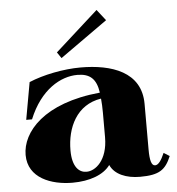

<svg xmlns="http://www.w3.org/2000/svg" viewBox="-55 -824 820 890"><g transform="rotate(-5 355.5 -379.0)"><path d="M247 15C327 15 392 -9 423 -52C443 -7 497 15 561 15C651 15 680 -7 706 -69L679 -86C664 -51 650 -32 635 -32C618 -32 611 -57 611 -108V-320C611 -470 473 -514 330 -514C250 -514 155 -495 89 -467L58 -294H85C140 -429 235 -481 312 -481C371 -481 400 -454 409 -390C146 -365 41 -238 41 -132C41 -24 149 15 247 15ZM315 -30C282 -30 250 -57 250 -135C250 -241 297 -344 412 -362C414 -343 415 -318 415 -296V-182C415 -75 357 -29 315 -30ZM467 -722 427 -773 227 -593 246 -565Z"/></g></svg>

Font: Sprat
Style: Bold
Weight: 700
Designer: Ethan Nakache
Foundry: Collletttivo
Version: Version 2.000;Glyphs 3.2 (3217)